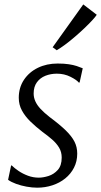

<svg xmlns="http://www.w3.org/2000/svg" viewBox="-20 -860 468 890"><path d="M349 -477.5H345Q335.5 -489.5 306.8 -504Q278 -518.5 243.5 -518.5Q215 -518.5 190.5 -508.8Q166 -499 151 -478.5Q136 -458 136 -426.5Q136 -408 143.8 -390.5Q151.5 -373 168 -355.2Q184.5 -337.5 210 -317.5Q256.5 -283 284.5 -255.8Q312.5 -228.5 325.2 -203.5Q338 -178.5 338 -148Q338 -112 323 -82.8Q308 -53.5 282.2 -32.8Q256.5 -12 222.8 -1Q189 10 152.5 10Q129 10 103 5.2Q77 0.5 54.5 -7.8Q32 -16 17.5 -26.5L31.5 -93H34.5Q47 -80.5 66.2 -67.5Q85.5 -54.5 109.5 -45.5Q133.5 -36.5 160 -36.5Q180 -36.5 204.8 -44.2Q229.5 -52 247.8 -72.2Q266 -92.5 266 -129.5Q266 -155.5 254 -175.5Q242 -195.5 222 -213Q202 -230.5 177 -248.5Q146.5 -272 121.5 -296.2Q96.5 -320.5 81.8 -347.5Q67 -374.5 67 -406.5Q67 -454 91 -490Q115 -526 155.8 -545.8Q196.5 -565.5 247 -565.5Q277.5 -565.5 298.8 -562.2Q320 -559 335.2 -554Q350.5 -549 363.5 -543.5ZM224 -641 366 -839.5 428.5 -791.5Q422.5 -782 407.2 -765.5Q392 -749 371.2 -729.2Q350.5 -709.5 327.2 -689.5Q304 -669.5 282 -653.2Q260 -637 243 -627Z"/></svg>

Font: Merriweather 24pt SemiCondensed Light
Style: Italic
Weight: 300
Width: 4
Italic angle: -7.8°
Designer: Eben Sorkin
Foundry: Eben Sorkin
Version: Version 2.101